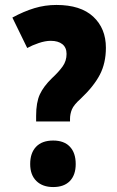

<svg xmlns="http://www.w3.org/2000/svg" viewBox="-20 -744 471 776"><path d="M208 -724Q306 -724 357 -676.5Q408 -629 408 -551Q408 -489 383.5 -442Q359 -395 306 -345Q278 -320 270.5 -301.5Q263 -283 263 -263V-253H126V-276Q126 -330 141 -362.5Q156 -395 190 -428Q218 -454 233.5 -476Q249 -498 249 -526Q249 -552 232 -565.5Q215 -579 185 -579Q163 -579 136.5 -570Q110 -561 90 -550L30 -673Q76 -698 119 -711Q162 -724 208 -724ZM195 12Q152 12 127 -12.5Q102 -37 102 -81Q102 -126 126 -151Q150 -176 195 -176Q239 -176 262.5 -151Q286 -126 286 -81Q286 -37 262.5 -12.5Q239 12 195 12Z"/></svg>

Font: Noto Sans Malayalam ExtraCondensed Black
Style: Regular
Weight: 900
Width: 2
Designer: Jelle Bosma - Monotype Design Team
Foundry: Monotype Imaging Inc.
Version: Version 2.104; ttfautohint (v1.8.4.7-5d5b)